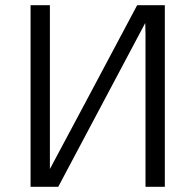

<svg xmlns="http://www.w3.org/2000/svg" viewBox="-20 -715 750 735"><path d="M97 0V-695H171V-110V-68Q283 -277 505 -695H611V0H537V-584Q537 -592 536.5 -606Q536 -620 536 -627L203 0Z"/></svg>

Font: Coval
Style: ExtraLight
Weight: 250
Foundry: Context Ltd
Version: Version 001.000